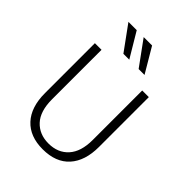

<svg xmlns="http://www.w3.org/2000/svg" viewBox="-274 -1108 1261 1261"><g transform="rotate(45 356.5 -478.0)"><path d="M163.1 -972.7H240.2L342.8 -800.8H288.1ZM304.7 -972.7H382.8L484.4 -800.8H429.7ZM106.4 -254.9V-717.8H168V-257.8Q168 -147.5 219.7 -91.8Q271.5 -36.1 356.4 -36.1Q443.4 -36.1 494.6 -92.8Q545.9 -149.4 545.9 -257.8V-717.8H607.4V-254.9Q607.4 -126 543 -54.2Q478.5 17.6 356.4 17.6Q237.3 17.6 171.9 -53.2Q106.4 -124 106.4 -254.9Z"/></g></svg>

Font: Gothic A1 Light
Style: Regular
Weight: 300
Version: Version 2.50